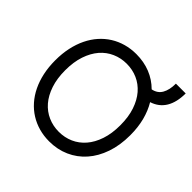

<svg xmlns="http://www.w3.org/2000/svg" viewBox="-194 -966 1162 1162"><g transform="rotate(45 387.0 -385.0)"><path d="M759.9 -779.8Q759.9 -704.9 731.2 -656.8Q702.4 -608.7 644.9 -590.2Q672.2 -544.7 687 -488.1Q701.7 -431.5 701.7 -363.6Q701.7 -277.3 677.7 -208.3Q653.8 -139.2 611 -90.7Q568.2 -42.3 509.4 -16.2Q450.6 9.9 380.7 9.9Q334.2 9.9 292.3 -1.8Q250.4 -13.5 214.7 -35.9Q179 -58.2 150.4 -90.6Q121.8 -122.9 101.6 -164.4Q81.3 -206 70.5 -256Q59.7 -306.1 59.7 -363.6Q59.7 -421.2 70.5 -471.2Q81.3 -521.3 101.6 -562.9Q121.8 -604.4 150.4 -636.7Q179 -669 214.7 -691.4Q250.4 -713.8 292.3 -725.5Q334.2 -737.2 380.7 -737.2Q445.3 -737.2 500.2 -715.4Q555 -693.5 596.9 -651.6Q638.1 -659.8 657.1 -693Q676.1 -726.2 676.1 -779.8ZM616.5 -363.6Q616.5 -434.7 598.2 -489Q579.9 -543.3 548.1 -580.1Q516.3 -616.8 473.4 -635.8Q430.4 -654.8 380.7 -654.8Q331.3 -654.8 288.2 -635.8Q245 -616.8 213.2 -580.1Q181.5 -543.3 163.2 -489Q144.9 -434.7 144.9 -363.6Q144.9 -293 163.2 -238.5Q181.5 -183.9 213.2 -147.2Q245 -110.4 288.2 -91.4Q331.3 -72.4 380.7 -72.4Q430.4 -72.4 473.4 -91.4Q516.3 -110.4 548.1 -147.2Q579.9 -183.9 598.2 -238.5Q616.5 -293 616.5 -363.6Z"/></g></svg>

Font: Interop
Style: Regular
Weight: 400
Designer: Rasmus Andersson, Google, Jang Haemin
Foundry: jhaemin
Version: Version 1.008